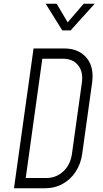

<svg xmlns="http://www.w3.org/2000/svg" viewBox="-20 -1010 551 1030"><path d="M55 0 160 -750H325Q401 -750 443.5 -700.8Q486 -651.5 474 -565L421 -185Q413.5 -131 386.2 -89.2Q359 -47.5 316.5 -23.8Q274 0 220 0ZM118 -55H228Q281.5 -55 319.8 -90.8Q358 -126.5 366 -185L419 -565Q427.5 -623.5 399.5 -659.2Q371.5 -695 317 -695H207ZM314 -847 225 -990H284L343 -890L429 -990H488L359 -847Z"/></svg>

Font: Mohave Light
Style: Italic
Weight: 300
Italic angle: -8°
Designer: Gumpita Rahayu
Foundry: Tokotype
Version: Version 2.003